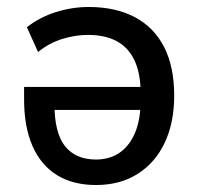

<svg xmlns="http://www.w3.org/2000/svg" viewBox="-20 -521 572 550"><path d="M255 9Q189 9 143 -19.5Q97 -48 73 -103Q49 -158 49 -236V-272H400V-206H119L136 -223Q136 -140 166.5 -102Q197 -64 255 -64Q294 -64 322.5 -83.5Q351 -103 367 -141Q383 -179 383 -236V-252Q383 -310 365.5 -347.5Q348 -385 314.5 -403Q281 -421 232 -421Q196 -421 158.5 -409.5Q121 -398 89 -372L57 -443Q94 -472 140.5 -486.5Q187 -501 234 -501Q311 -501 366 -472Q421 -443 450 -386.5Q479 -330 479 -247Q479 -170 452 -112.5Q425 -55 374.5 -23Q324 9 255 9Z"/></svg>

Font: Nunito Sans 10pt SemiCondensed SemiBold
Style: Regular
Weight: 600
Width: 4
Designer: Vernon Adams
Foundry: Vernon Adams
Version: Version 3.101;gftools[0.9.27]